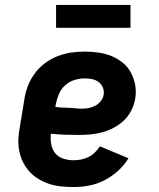

<svg xmlns="http://www.w3.org/2000/svg" viewBox="-20 -746 640 774"><path d="M277 8Q252 8 227 5.5Q202 3 179 -4.5Q156 -12 136 -24Q116 -36 100 -53Q84 -70 73.5 -91Q63 -112 58 -135.5Q53 -159 54 -184Q55 -209 60 -234L78 -344Q82 -372 92 -398.5Q102 -425 119.5 -449Q137 -473 161 -491Q185 -509 212 -519.5Q239 -530 266.5 -534Q294 -538 322 -538Q350 -538 377.5 -534Q405 -530 429.5 -520Q454 -510 474.5 -493.5Q495 -477 507.5 -453.5Q520 -430 525 -403Q530 -376 525 -348Q521 -324 509.5 -301Q498 -278 479.5 -260.5Q461 -243 438.5 -231Q416 -219 391.5 -212.5Q367 -206 343.5 -204Q320 -202 296 -202Q268 -202 240.5 -203Q213 -204 185 -207Q183 -186 186.5 -165Q190 -144 202.5 -128.5Q215 -113 235 -106.5Q255 -100 277 -100Q292 -100 307 -103Q322 -106 336.5 -113Q351 -120 362.5 -131.5Q374 -143 383 -156L498 -108Q481 -80 455.5 -57Q430 -34 400.5 -19Q371 -4 339.5 2Q308 8 277 8ZM310 -308Q324 -308 338 -310.5Q352 -313 364.5 -320Q377 -327 386.5 -339Q396 -351 398 -365Q400 -380 394.5 -393.5Q389 -407 377.5 -415.5Q366 -424 351 -427Q336 -430 321 -430Q301 -430 280 -423.5Q259 -417 242.5 -402Q226 -387 217.5 -367Q209 -347 205 -326L203 -315Q216 -313 229.5 -312.5Q243 -312 256.5 -311.5Q270 -311 283.5 -309.5Q297 -308 310 -308ZM506 -634H206V-726H506Z"/></svg>

Font: Iosevka Slab XBdEx
Style: Italic
Weight: 800
Width: 7
Italic angle: -9°
Monospace: yes
Designer: Belleve Invis
Foundry: Belleve Invis
Version: Version 11.1.1; ttfautohint (v1.8.3)